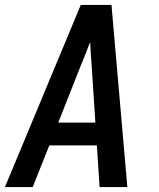

<svg xmlns="http://www.w3.org/2000/svg" viewBox="-23 -755 643 775"><path d="M-3 0 303 -735H427L491 0H379L368 -168H176L109 0ZM212 -260H362L347 -490Q345 -514 343.5 -538Q342 -562 341 -586Q332 -562 322.5 -538Q313 -514 303 -490Z"/></svg>

Font: Iosevka Aile Semibold Oblique
Style: Regular
Weight: 600
Italic angle: -9°
Designer: Belleve Invis
Foundry: Belleve Invis
Version: Version 31.1.0; ttfautohint (v1.8.4)